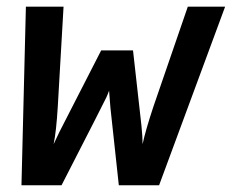

<svg xmlns="http://www.w3.org/2000/svg" viewBox="-20 -548 686 568"><path d="M450.7 0H331.5L306.6 -230L302.7 -279.8Q300.3 -272.5 294.7 -260Q289.1 -247.6 162.1 0H43.5L56.6 -528.3H168L150.9 -231.9Q146.5 -159.2 138.7 -121.6L155.8 -157.7L279.3 -398.9H373.5L398.4 -176.8Q401.9 -142.6 401.9 -121.6Q409.7 -159.7 433.6 -231.9L535.6 -528.3H646Z"/></svg>

Font: Cousine
Style: Bold Italic
Weight: 700
Italic angle: -12°
Monospace: yes
Designer: Steve Matteson
Foundry: Ascender Corporation
Version: Version 1.20